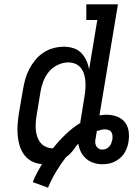

<svg xmlns="http://www.w3.org/2000/svg" viewBox="-20 -755 640 892"><path d="M203 117 132 91Q141 69 152 48Q163 27 175 7Q150 6 128 -5.5Q106 -17 92 -36.5Q78 -56 71 -79Q64 -102 62 -127.5Q60 -153 62 -178.5Q64 -204 68 -230L87 -340Q91 -364 97.5 -387.5Q104 -411 116 -434Q128 -457 144.5 -477Q161 -497 182.5 -511Q204 -525 228.5 -531.5Q253 -538 277 -538Q300 -538 321.5 -531Q343 -524 357.5 -509Q372 -494 381 -474.5Q390 -455 394 -433L432 -662H381V-735H528L442 -219Q450 -220 458 -221Q466 -222 474 -222Q499 -222 522 -214Q545 -206 559.5 -188Q574 -170 577.5 -146Q581 -122 577 -97Q575 -83 570 -69Q565 -55 557 -42.5Q549 -30 537 -20Q525 -10 511.5 -3.5Q498 3 483.5 5.5Q469 8 455 8Q434 8 414.5 1.5Q395 -5 380 -18Q365 -31 356 -49Q347 -67 344 -87Q342 -85 339 -82.5Q336 -80 334 -77Q325 -62 313 -48.5Q301 -35 286 -24Q261 8 240 43.5Q219 79 203 117ZM226 -66Q253 -100 284.5 -130.5Q316 -161 353 -184Q353 -187 353.5 -189Q354 -191 354 -193L372 -303Q375 -321 376.5 -339Q378 -357 377 -374Q376 -391 371.5 -407.5Q367 -424 357 -437.5Q347 -451 331.5 -458Q316 -465 298 -465Q273 -465 248.5 -453.5Q224 -442 207 -421.5Q190 -401 181 -376.5Q172 -352 168 -328L150 -218Q147 -201 146 -184Q145 -167 146.5 -150.5Q148 -134 153.5 -118.5Q159 -103 169 -91Q179 -79 194 -72.5Q209 -66 226 -66ZM455 -60Q464 -60 472.5 -63.5Q481 -67 487.5 -74Q494 -81 497 -89.5Q500 -98 502 -107Q503 -116 502.5 -125Q502 -134 497.5 -141Q493 -148 484.5 -151Q476 -154 467 -154Q458 -154 448.5 -151.5Q439 -149 430 -146Q429 -137 427 -128.5Q425 -120 424 -111Q422 -102 422.5 -93Q423 -84 427 -76.5Q431 -69 438.5 -64.5Q446 -60 455 -60Z"/></svg>

Font: Iosevka Slab Extended
Style: Italic
Weight: 400
Width: 7
Italic angle: -9°
Monospace: yes
Designer: Belleve Invis
Foundry: Belleve Invis
Version: Version 11.1.0; ttfautohint (v1.8.3)